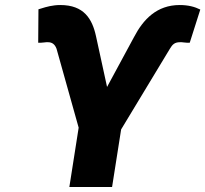

<svg xmlns="http://www.w3.org/2000/svg" viewBox="-20 -744 817 764"><path d="M133 -707 132 -574H143C151 -574 159 -576 164 -576H171C186 -576 198 -569 205 -550L293 -236L256 0H426L462 -229L656 -550C666 -567 675 -576 696 -576H703C708 -576 716 -574 724 -574H735L777 -706C755 -717 729 -724 695 -724C604 -724 550 -667 513 -596L406 -398L362 -600C347 -669 314 -724 220 -724C190 -724 165 -717 143 -710Z"/></svg>

Font: Asimov Pro
Style: UltObl
Weight: 900
Designer: Google
Version: Version 2.000980; 2014